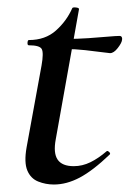

<svg xmlns="http://www.w3.org/2000/svg" viewBox="-20 -481 346 513"><path d="M124 12Q102 12 82 4Q62 -4 53 -25.5Q44 -47 51 -87L91 -306Q97 -340 91.5 -350Q86 -360 57 -360Q53 -360 53.5 -367Q54 -374 57 -374Q101 -374 129.5 -399.5Q158 -425 173 -459Q174 -462 183 -461Q192 -460 191 -456L129 -109Q122 -72 134 -54.5Q146 -37 177 -37Q200 -37 221.5 -47.5Q243 -58 265 -77Q267 -79 271.5 -75Q276 -71 273 -68Q228 -25 193 -6.5Q158 12 124 12ZM274 -339Q272 -339 253 -341.5Q234 -344 207.5 -347Q181 -350 154 -350L156 -377Q187 -377 216 -379Q245 -381 267.5 -383Q290 -385 299 -385Q304 -385 305.5 -381.5Q307 -378 306 -374Q305 -366 294.5 -352.5Q284 -339 274 -339Z"/></svg>

Font: Cormorant Light SemiBold
Style: Italic
Weight: 600
Italic angle: -10°
Version: Version 4.000